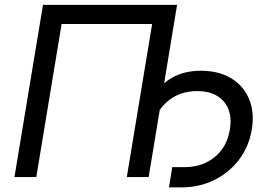

<svg xmlns="http://www.w3.org/2000/svg" viewBox="-20 -748 1144 811"><path d="M728 -727.5 607.9 0H515.6L622.6 -646.5H240.2L133.3 0H41L161.6 -727.5ZM693.8 43.5 707.5 -42H759.8Q834.5 -42 886.5 -84.2Q938.5 -126.5 950.7 -199.7Q963.4 -275.4 925.3 -319.3Q887.2 -363.3 813 -363.3Q736.3 -363.3 684.1 -316.7Q631.8 -270 618.7 -189.9H575.7Q589.8 -275.9 622.8 -333.5Q655.8 -391.1 707.5 -420.2Q759.3 -449.2 828.1 -449.2Q903.8 -449.2 956.3 -417.5Q1008.8 -385.7 1032.2 -329.6Q1055.7 -273.4 1043.5 -200.7Q1031.2 -127.9 989.3 -73Q947.3 -18.1 884.5 12.7Q821.8 43.5 746.1 43.5Z"/></svg>

Font: Inter 16pt
Style: Italic
Weight: 400
Italic angle: -9.3988°
Version: Version 4.001;git-66647c0bb